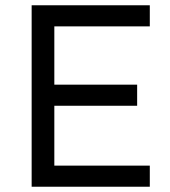

<svg xmlns="http://www.w3.org/2000/svg" viewBox="-20 -708 644 728"><path d="M100 0V-688H548V-608H186V-387H500V-307H186V-80H548V0Z"/></svg>

Font: Source Han Sans & Saira Hybrid
Style: Regular
Weight: 400
Designer: Ryoko NISHIZUKA 西塚涼子 (kana & ideographs); Paul D. Hunt (Latin, Greek & Cyrillic); Wenlong ZHANG 张文龙 (bopomofo); Sandoll 
Foundry: Adobe Systems Incorporated
Version: Version 1.00;August 2, 2021;FontCreator 13.0.0.2675 64-bit